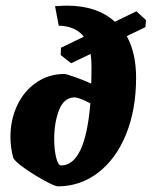

<svg xmlns="http://www.w3.org/2000/svg" viewBox="-20 -651 537 680"><path d="M495 -555 429 -523Q462 -463 462 -376Q462 -263 426.5 -175.5Q391 -88 327.5 -39.5Q264 9 185 9Q175 9 139 -10.5Q103 -30 68.5 -54Q34 -78 27 -92Q17 -128 17 -167Q17 -227 41 -278Q65 -329 109 -359Q153 -389 208 -389Q214 -389 245.5 -378Q277 -367 303 -355Q304 -375 304 -415Q304 -441 301 -460L232 -427L195 -456L196 -482L277 -521Q247 -559 188 -560L175 -629Q203 -631 217 -631Q324 -631 387 -574L463 -611L497 -580ZM300 -285Q260 -306 244 -306Q207 -306 189.5 -262Q172 -218 172 -159Q172 -120 179 -92.5Q186 -65 196 -65Q282 -65 300 -285Z"/></svg>

Font: Grenze ExtraBold
Style: Italic
Weight: 800
Italic angle: -10°
Designer: Renata Polastri
Foundry: Omnibus-Type
Version: Version 1.002; ttfautohint (v1.8)